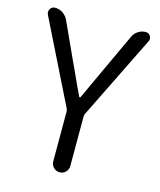

<svg xmlns="http://www.w3.org/2000/svg" viewBox="-110 -812 743 891"><g transform="rotate(15 261.0 -366.0)"><path d="M219.7 -41V-279.3Q219.7 -287.1 216.8 -293.9L19.5 -692.4Q16.6 -699.2 16.6 -705.1Q16.6 -711.9 20.5 -718.8Q28.3 -732.4 43.9 -732.4Q64.5 -732.4 81.1 -721.2Q97.7 -710 106.4 -692.4L185.5 -519.5Q194.3 -502 208.5 -470.2Q222.7 -438.5 234.9 -412.1Q247.1 -385.7 258.8 -361.3Q259.8 -360.4 261.7 -360.4Q263.7 -360.4 264.6 -361.3Q322.3 -484.4 337.9 -519.5L418.9 -693.4Q426.8 -710.9 443.4 -721.7Q460 -732.4 479.5 -732.4Q494.1 -732.4 502 -719.7Q505.9 -712.9 505.9 -706.1Q505.9 -700.2 502.9 -694.3L305.7 -293.9Q301.8 -287.1 301.8 -279.3V-41Q301.8 -24.4 290 -12.2Q278.3 0 261.2 0Q244.1 0 231.9 -12.2Q219.7 -24.4 219.7 -41Z"/></g></svg>

Font: Gen Jyuu Gothic Normal
Style: Regular
Weight: 300
Designer: [Source Han Sans]
Ryoko NISHIZUKA  (kana & ideographs); Paul D. Hunt (Latin, Greek & Cyrillic); Wenlong ZHANG  (bopomofo
Version: Version 1.002.20150607